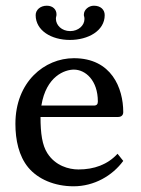

<svg xmlns="http://www.w3.org/2000/svg" viewBox="-20 -643 493 673"><path d="M392 -104C357 -66 310 -49 255 -49C221 -49 174 -62 146 -106C128 -134 122 -175 122 -233H394C405 -233 412 -239 412 -250C412 -334 371 -439 239 -439C136 -439 34 -356 34 -209C34 -152 46 -96 79 -56C113 -15 171 10 238 10C310 10 374 -27 412 -79ZM125 -273C142 -377 208 -399 239 -399C279 -399 323 -362 323 -287C323 -278 319 -273 309 -273ZM347 -590C347 -609 333 -623 309 -623C291 -623 274 -609 274 -592C274 -589 274 -587 275 -585C276 -582 276 -579 276 -576C276 -554 255 -534 226 -534C196 -534 176 -555 176 -577C176 -579 176 -582 177 -585C178 -588 178 -590 178 -593C178 -609 166 -623 144 -623C121 -623 105 -608 105 -590C105 -536 160 -503 225 -503C289 -503 347 -535 347 -590Z"/></svg>

Font: Libertinus Sans
Style: Regular
Weight: 400
Designer: Philipp H. Poll, Khaled Hosny
Foundry: Caleb Maclennan
Version: Version 7.050;RELEASE